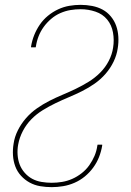

<svg xmlns="http://www.w3.org/2000/svg" viewBox="-20 -763 540 791"><path d="M193 8Q169 8 145.5 4Q122 0 102 -11Q82 -22 66.5 -39Q51 -56 43 -77.5Q35 -99 33.5 -123Q32 -147 36 -171Q40 -199 53.5 -226Q67 -253 87 -276Q107 -299 132 -316.5Q157 -334 183.5 -347.5Q210 -361 237.5 -372.5Q265 -384 292 -397Q319 -410 345 -426Q371 -442 392.5 -463.5Q414 -485 428 -512Q442 -539 446 -567Q451 -598 445.5 -629Q440 -660 421.5 -682.5Q403 -705 373.5 -715Q344 -725 312 -725Q291 -725 270 -721.5Q249 -718 228.5 -709Q208 -700 190.5 -685Q173 -670 160 -652Q147 -634 139 -613.5Q131 -593 128 -572Q128 -571 127.5 -570Q127 -569 127 -568H108Q108 -569 108 -570Q108 -571 108 -572Q112 -596 121 -618.5Q130 -641 144 -661.5Q158 -682 177.5 -698Q197 -714 219.5 -724.5Q242 -735 265.5 -739Q289 -743 312 -743Q336 -743 359.5 -738.5Q383 -734 402.5 -723.5Q422 -713 436.5 -695.5Q451 -678 458.5 -657Q466 -636 467.5 -612Q469 -588 465 -564Q461 -536 448 -509Q435 -482 415 -459Q395 -436 370 -418.5Q345 -401 318 -387.5Q291 -374 263.5 -362.5Q236 -351 209 -338Q182 -325 156 -309Q130 -293 109 -271.5Q88 -250 74 -223Q60 -196 55 -168Q51 -147 52.5 -125.5Q54 -104 61 -85.5Q68 -67 81.5 -51.5Q95 -36 112.5 -26.5Q130 -17 151 -13.5Q172 -10 193 -10Q214 -10 235.5 -13.5Q257 -17 277.5 -26Q298 -35 316.5 -49.5Q335 -64 348 -82.5Q361 -101 369.5 -121Q378 -141 381 -163Q381 -164 381.5 -165Q382 -166 382 -167H401Q401 -166 401 -165Q401 -164 401 -163Q397 -139 388 -116Q379 -93 364 -72.5Q349 -52 329.5 -36Q310 -20 287 -10Q264 0 240 4Q216 8 193 8Z"/></svg>

Font: Iosevka Curly Thin Oblique
Style: Regular
Weight: 100
Italic angle: -9°
Monospace: yes
Designer: Belleve Invis
Foundry: Belleve Invis
Version: Version 11.1.0; ttfautohint (v1.8.3)